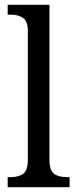

<svg xmlns="http://www.w3.org/2000/svg" viewBox="-20 -780 322 800"><path d="M12 -42H24Q59 -42 77.5 -56.5Q96 -71 96 -115V-651Q96 -691 76.5 -705Q57 -719 24 -719H12V-760H186V-115Q186 -71 204.5 -56.5Q223 -42 259 -42H270V0H12Z"/></svg>

Font: Noto Serif Narrow
Style: Regular
Weight: 400
Width: 4
Designer: Monotype Design Team
Foundry: Monotype Imaging Inc.
Version: Version 1.001